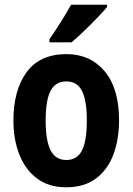

<svg xmlns="http://www.w3.org/2000/svg" viewBox="-20 -786 564 816"><path d="M486 -274Q486 -194 462 -129.5Q438 -65 388 -27.5Q338 10 261 10Q188 10 138 -27Q88 -64 62.5 -128.5Q37 -193 37 -274Q37 -402 93 -479Q149 -556 263 -556Q363 -556 424.5 -483.5Q486 -411 486 -274ZM174 -273Q174 -189 195 -147.5Q216 -106 262 -106Q308 -106 328.5 -147Q349 -188 349 -274Q349 -359 328.5 -399.5Q308 -440 262 -440Q216 -440 195 -400Q174 -360 174 -273ZM435 -756Q420 -738 393.5 -710.5Q367 -683 337.5 -654.5Q308 -626 284 -606H190V-619Q215 -655 239.5 -694Q264 -733 282 -766H435Z"/></svg>

Font: Noto Sans Tamil Condensed
Style: Bold
Weight: 700
Width: 3
Designer: Jelle Bosma - Monotype Design Team
Foundry: Monotype Imaging Inc.
Version: Version 2.004; ttfautohint (v1.8.4.7-5d5b)